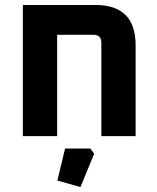

<svg xmlns="http://www.w3.org/2000/svg" viewBox="-20 -548 634 773"><path d="M72 0V-528H364Q526 -528 526 -366V0H388V-376Q388 -408 356 -408H210V0ZM211 179 242 50H344L359 71L304 205Z"/></svg>

Font: Oxanium ExtraLight
Style: Bold
Weight: 700
Version: Version 2.000